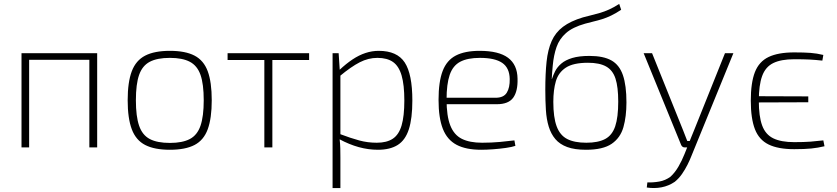

<svg xmlns="http://www.w3.org/2000/svg" viewBox="-20 -754 4283 982"><path d="M477 -482V0H437V-482ZM129 -482V0H90V-482ZM445 -482V-448H124V-482Z M849 -494Q928 -494 975 -469.5Q1022 -445 1042.5 -389.5Q1063 -334 1063 -241Q1063 -149 1042.5 -93Q1022 -37 975 -12.5Q928 12 849 12Q770 12 722.5 -12.5Q675 -37 654 -93Q633 -149 633 -241Q633 -334 654 -389.5Q675 -445 722.5 -469.5Q770 -494 849 -494ZM849 -458Q784 -458 746 -438Q708 -418 691.5 -371Q675 -324 675 -241Q675 -159 691.5 -111Q708 -63 746 -43Q784 -23 849 -23Q913 -23 951 -43Q989 -63 1005.5 -111Q1022 -159 1022 -241Q1022 -324 1005.5 -371Q989 -418 951 -438Q913 -458 849 -458Z M1373 -482V0H1332V-482ZM1561 -482V-447H1144V-482Z M1917 -494Q2011 -494 2050 -434.5Q2089 -375 2089 -240Q2089 -148 2071 -92.5Q2053 -37 2014 -12.5Q1975 12 1913 12Q1864 12 1815 -1.5Q1766 -15 1716 -42L1717 -69Q1775 -47 1818 -35.5Q1861 -24 1907 -24Q1958 -24 1989 -44.5Q2020 -65 2034 -112.5Q2048 -160 2048 -240Q2048 -320 2034 -368Q2020 -416 1990 -437Q1960 -458 1910 -458Q1864 -458 1820 -435.5Q1776 -413 1717 -364L1716 -396Q1750 -428 1783 -450Q1816 -472 1849.5 -483Q1883 -494 1917 -494ZM1712 -482 1718 -391 1721 -385V-56L1717 -44Q1720 -17 1720.5 5Q1721 27 1721 53V208H1681V-482Z M2433 -494Q2531 -494 2578.5 -458.5Q2626 -423 2627 -352Q2629 -288 2605 -254.5Q2581 -221 2521 -221H2241V-254H2515Q2556 -254 2572 -280Q2588 -306 2587 -350Q2586 -407 2548.5 -432.5Q2511 -458 2435 -458Q2371 -458 2333.5 -438Q2296 -418 2280 -371Q2264 -324 2264 -245Q2264 -161 2283 -112.5Q2302 -64 2342 -44Q2382 -24 2446 -24Q2493 -24 2537 -28Q2581 -32 2611 -36L2616 -8Q2599 -2 2567.5 2.5Q2536 7 2502 9.5Q2468 12 2441 12Q2363 12 2315 -13.5Q2267 -39 2245 -95Q2223 -151 2223 -243Q2223 -336 2244 -391Q2265 -446 2311.5 -470Q2358 -494 2433 -494Z M2977 12Q2919 12 2881 -2Q2843 -16 2820.5 -42.5Q2798 -69 2786.5 -106.5Q2775 -144 2772 -191.5Q2769 -239 2769 -295Q2769 -377 2775.5 -438.5Q2782 -500 2801.5 -544Q2821 -588 2859.5 -617Q2898 -646 2961 -665Q2986 -672 3007.5 -677Q3029 -682 3050.5 -688.5Q3072 -695 3095.5 -705.5Q3119 -716 3147 -734L3157 -704Q3130 -686 3106 -674.5Q3082 -663 3059.5 -656Q3037 -649 3015.5 -644Q2994 -639 2973 -633Q2909 -615 2875 -585Q2841 -555 2826.5 -513.5Q2812 -472 2807 -418Q2805 -401 2804 -383.5Q2803 -366 2802 -350H2803Q2809 -369 2819.5 -390Q2830 -411 2851 -429Q2872 -447 2907 -457.5Q2942 -468 2995 -468Q3066 -468 3107 -445Q3148 -422 3166 -369.5Q3184 -317 3184 -230Q3184 -158 3168.5 -103.5Q3153 -49 3108.5 -18.5Q3064 12 2977 12ZM2979 -24Q3039 -24 3075 -43Q3111 -62 3126.5 -108Q3142 -154 3142 -234Q3142 -309 3128 -352Q3114 -395 3080 -414Q3046 -433 2987 -433Q2912 -433 2874 -408Q2836 -383 2823 -338.5Q2810 -294 2810 -233Q2810 -154 2827 -108Q2844 -62 2881 -43Q2918 -24 2979 -24Z M3731 -482 3517 42Q3509 63 3496.5 88Q3484 113 3468 136Q3452 159 3431 176Q3400 197 3363.5 204Q3327 211 3288 205L3291 179Q3321 180 3352 174.5Q3383 169 3409 150Q3432 129 3450 98Q3468 67 3481 34L3501 -16Q3508 -33 3515.5 -52.5Q3523 -72 3530 -88L3688 -482ZM3315 -482 3474 -87Q3479 -73 3484.5 -60Q3490 -47 3495 -33H3515L3500 0H3482Q3476 0 3471.5 -3Q3467 -6 3464 -12L3272 -482Z M4042 -486Q4093 -486 4125.5 -483.5Q4158 -481 4191 -473L4186 -444Q4150 -448 4119.5 -449.5Q4089 -451 4042 -451Q3975 -451 3935 -431.5Q3895 -412 3878 -365Q3861 -318 3861 -239Q3861 -159 3878 -112.5Q3895 -66 3935 -46.5Q3975 -27 4042 -27Q4092 -27 4125 -29.5Q4158 -32 4191 -36L4197 -6Q4164 2 4129.5 5.5Q4095 9 4042 9Q3960 9 3911 -15Q3862 -39 3841 -93.5Q3820 -148 3820 -239Q3820 -331 3841 -385Q3862 -439 3911 -462.5Q3960 -486 4042 -486ZM3841 -262 4114 -261V-231L3841 -230Z"/></svg>

Font: Exo 2 ExtraLight
Style: Regular
Weight: 250
Designer: Natanael Gama
Foundry: Natanael Gama
Version: Version 2.010